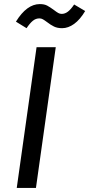

<svg xmlns="http://www.w3.org/2000/svg" viewBox="-20 -920 437 940"><path d="M156 0H62L159 -689H253ZM210 -812Q198 -821 190 -825.5Q182 -830 173 -830Q155 -830 140.5 -818Q126 -806 110 -782L58 -814Q111 -900 175 -900Q197 -900 211 -892.5Q225 -885 244 -871Q257 -861 265 -856.5Q273 -852 282 -852Q298 -852 312.5 -863Q327 -874 343 -898L397 -866Q372 -824 343 -803Q314 -782 284 -782Q261 -782 244.5 -790Q228 -798 210 -812Z"/></svg>

Font: FiraGO
Style: Italic
Weight: 400
Italic angle: -8°
Designer: bBox Type GmbH
Foundry: bBox Type GmbH
Version: Version 1.001